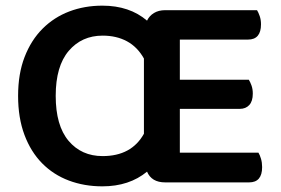

<svg xmlns="http://www.w3.org/2000/svg" viewBox="-20 -643 992 679"><path d="M564 2Q516 2 500 -36Q437 16 342 16Q278 16 223.5 -4.5Q169 -25 129 -65.5Q89 -106 66.5 -166Q44 -226 44 -304Q44 -382 67 -441.5Q90 -501 130.5 -541.5Q171 -582 225 -602.5Q279 -623 342 -623Q438 -623 500 -570Q508 -587 524.5 -597Q541 -607 564 -607H889Q894 -599 898.5 -586Q903 -573 903 -557Q903 -503 857 -503H616V-361H860Q865 -353 869.5 -340.5Q874 -328 874 -312Q874 -285 861.5 -271.5Q849 -258 828 -258H616V-103H894Q899 -95 903 -81.5Q907 -68 907 -52Q907 2 861 2ZM343 -91Q445 -91 489 -170V-436Q466 -477 429 -497Q392 -517 343 -517Q269 -517 223 -463Q177 -409 177 -304Q177 -199 222.5 -145Q268 -91 343 -91Z"/></svg>

Font: Baloo Paaji 2 SemiBold
Style: Regular
Weight: 600
Designer: Shuchita Grover, Noopur Datye and Ek Type
Foundry: Ek Type
Version: Version 1.640;hotconv 1.0.111;makeotfexe 2.5.65597; ttfautoh